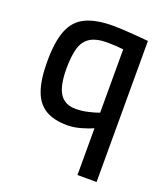

<svg xmlns="http://www.w3.org/2000/svg" viewBox="-134 -606 800 917"><g transform="rotate(20 266.0 -147.0)"><path d="M366.7 217.5V-20.2Q345 -10.1 308.5 0.4Q271.9 10.9 238.6 10.9Q170.6 10.9 128 -14.6Q85.4 -40.1 65.4 -95.8Q45.5 -151.5 45.5 -242.6Q45.5 -344.7 69.1 -403Q92.7 -461.4 145.4 -486.1Q198 -510.9 286 -510.9Q305.9 -510.9 337.4 -509.1Q368.9 -507.3 403.4 -504.6Q437.8 -502 463.9 -499.4V217.5ZM249.9 -76.3Q282 -76.3 315.1 -84.2Q348.1 -92 366.7 -99.4V-421.4Q349.9 -423.4 326.3 -424.8Q302.6 -426.2 286.4 -426.2Q228.5 -426.2 197.6 -406.5Q166.8 -386.7 155 -346.3Q143.3 -305.9 143.3 -242.6Q143.3 -155.5 168.9 -115.9Q194.5 -76.3 249.9 -76.3Z"/></g></svg>

Font: Titillium Web SemiBold
Style: Regular
Weight: 600
Designer: Mohamed Gaber, Accademia di Belle Arti di Urbino
Foundry: Kief Type Foundry, Accademia di Belle Arti di Urbino
Version: Version 3.000; ttfautohint (v1.8.4)